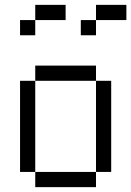

<svg xmlns="http://www.w3.org/2000/svg" viewBox="-20 -770 540 790"><path d="M250 -687.5V-750H125V-687.5H62.5V-625H125V-687.5ZM500 -687.5V-750H375V-687.5H312.5V-625H375V-687.5ZM125 -62.5V0H375V-62.5ZM125 -62.5Q125 -62.5 125 -437.5H62.5Q62.5 -437.5 62.5 -62.5ZM375 -62.5H437.5Q437.5 -62.5 437.5 -437.5H375Q375 -437.5 375 -62.5ZM125 -437.5H375V-500H125Z"/></svg>

Font: Unifont
Style: Regular
Weight: 500
Version: Version 13.0.05